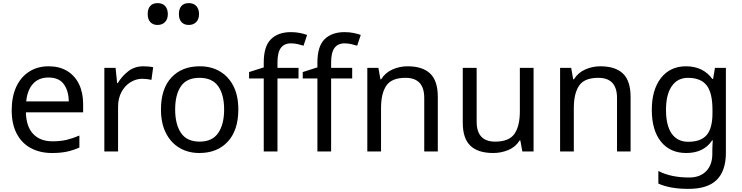

<svg xmlns="http://www.w3.org/2000/svg" viewBox="-20 -971 4759 1231"><path d="M292 -546Q361 -546 410.5 -516Q460 -486 486.5 -431.5Q513 -377 513 -304V-251H146Q148 -160 192.5 -112.5Q237 -65 317 -65Q368 -65 407.5 -74.5Q447 -84 489 -102V-25Q448 -7 408 1.5Q368 10 313 10Q237 10 178.5 -21Q120 -52 87.5 -113.5Q55 -175 55 -264Q55 -352 84.5 -415Q114 -478 167.5 -512Q221 -546 292 -546ZM291 -474Q228 -474 191.5 -433.5Q155 -393 148 -321H421Q420 -389 389 -431.5Q358 -474 291 -474Z M899 -546Q914 -546 931.5 -544.5Q949 -543 962 -540L951 -459Q938 -462 922.5 -464Q907 -466 893 -466Q852 -466 816 -443.5Q780 -421 758.5 -380.5Q737 -340 737 -286V0H649V-536H721L731 -438H735Q761 -482 802 -514Q843 -546 899 -546Z M1508 -269Q1508 -136 1440.5 -63Q1373 10 1258 10Q1187 10 1131.5 -22.5Q1076 -55 1044 -117.5Q1012 -180 1012 -269Q1012 -402 1079 -474Q1146 -546 1261 -546Q1334 -546 1389.5 -513.5Q1445 -481 1476.5 -419.5Q1508 -358 1508 -269ZM1103 -269Q1103 -174 1140.5 -118.5Q1178 -63 1260 -63Q1341 -63 1379 -118.5Q1417 -174 1417 -269Q1417 -364 1379 -418Q1341 -472 1259 -472Q1177 -472 1140 -418Q1103 -364 1103 -269ZM1190 -811Q1161 -811 1144 -829Q1127 -847 1127 -881Q1127 -914 1143 -932.5Q1159 -951 1190 -951Q1222 -951 1239 -932Q1256 -913 1256 -881Q1256 -848 1238 -829.5Q1220 -811 1190 -811ZM990 -811Q961 -811 944 -829Q927 -847 927 -881Q927 -914 943 -932.5Q959 -951 990 -951Q1022 -951 1039 -932Q1056 -913 1056 -881Q1056 -848 1038 -829.5Q1020 -811 990 -811Z M1894 -468H1759V0H1671V-468H1577V-509L1671 -539V-570Q1671 -674 1717 -719.5Q1763 -765 1845 -765Q1877 -765 1903.5 -759.5Q1930 -754 1949 -747L1926 -678Q1910 -683 1889 -688Q1868 -693 1846 -693Q1802 -693 1780.5 -663.5Q1759 -634 1759 -571V-536H1894Z M2238 -468H2103V0H2015V-468H1921V-509L2015 -539V-570Q2015 -674 2061 -719.5Q2107 -765 2189 -765Q2221 -765 2247.5 -759.5Q2274 -754 2293 -747L2270 -678Q2254 -683 2233 -688Q2212 -693 2190 -693Q2146 -693 2124.5 -663.5Q2103 -634 2103 -571V-536H2238Z M2593 -546Q2689 -546 2738 -499.5Q2787 -453 2787 -349V0H2700V-343Q2700 -472 2580 -472Q2491 -472 2457 -422Q2423 -372 2423 -278V0H2335V-536H2406L2419 -463H2424Q2450 -505 2496 -525.5Q2542 -546 2593 -546Z M3401 -536V0H3329L3316 -71H3312Q3286 -29 3240 -9.5Q3194 10 3142 10Q3045 10 2996 -36.5Q2947 -83 2947 -185V-536H3036V-191Q3036 -63 3155 -63Q3244 -63 3278.5 -113Q3313 -163 3313 -257V-536Z M3829 -546Q3925 -546 3974 -499.5Q4023 -453 4023 -349V0H3936V-343Q3936 -472 3816 -472Q3727 -472 3693 -422Q3659 -372 3659 -278V0H3571V-536H3642L3655 -463H3660Q3686 -505 3732 -525.5Q3778 -546 3829 -546Z M4379 -546Q4432 -546 4474.5 -526Q4517 -506 4547 -465H4552L4564 -536H4634V9Q4634 124 4575.5 182Q4517 240 4394 240Q4276 240 4201 206V125Q4280 167 4399 167Q4468 167 4507.5 126.5Q4547 86 4547 16V-5Q4547 -17 4548 -39.5Q4549 -62 4550 -71H4546Q4492 10 4380 10Q4276 10 4217.5 -63Q4159 -136 4159 -267Q4159 -395 4217.5 -470.5Q4276 -546 4379 -546ZM4391 -472Q4324 -472 4287 -418.5Q4250 -365 4250 -266Q4250 -167 4286.5 -114.5Q4323 -62 4393 -62Q4474 -62 4511 -105.5Q4548 -149 4548 -246V-267Q4548 -377 4510 -424.5Q4472 -472 4391 -472Z"/></svg>

Font: Noto Sans Tifinagh Rhissa Ixa
Style: Regular
Weight: 400
Designer: JamraPatel
Foundry: JamraPatel LLC
Version: Version 2.006; ttfautohint (v1.8.4.7-5d5b)